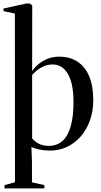

<svg xmlns="http://www.w3.org/2000/svg" viewBox="-27 -839 568 1084"><path d="M-1.5 224.5V206L57.5 190L57 -762.5L-7 -776V-791L120.5 -819H142L155 -808L154.5 -437Q161.5 -450 181.8 -469.2Q202 -488.5 233.8 -503.8Q265.5 -519 306.5 -519Q369 -519 412 -490Q455 -461 477.2 -406.8Q499.5 -352.5 499.5 -275.5Q499.5 -211 480.5 -158.2Q461.5 -105.5 428 -67.8Q394.5 -30 351 -9.5Q307.5 11 258 11Q223 11 193 4.5Q163 -2 150.5 -9.5L153.5 75.5V190.5L223.5 206V224.5ZM248 -15.5Q295 -15.5 326 -43.5Q357 -71.5 372.5 -127Q388 -182.5 388 -263Q388 -319.5 379 -359.8Q370 -400 354 -425.5Q338 -451 317 -463Q296 -475 271.5 -475Q242 -475 219 -464.5Q196 -454 179.8 -440Q163.5 -426 154.5 -416V-57.5Q164.5 -43.5 188.5 -29.5Q212.5 -15.5 248 -15.5Z"/></svg>

Font: Merriweather 144pt
Style: Regular
Weight: 400
Version: Version 2.100